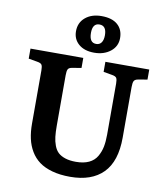

<svg xmlns="http://www.w3.org/2000/svg" viewBox="-102 -1050 995 1149"><g transform="rotate(10 395.0 -476.0)"><path d="M415 -742.2Q355.5 -742.2 320.8 -772Q286.1 -801.8 286.1 -850.1Q286.1 -902.8 324 -934.3Q361.8 -965.8 421.9 -965.8Q485.8 -965.8 519.5 -936.3Q553.2 -906.7 553.2 -855Q553.2 -804.7 513.7 -773.4Q474.1 -742.2 415 -742.2ZM418 -795.9Q438.5 -795.9 449.7 -811.5Q460.9 -827.1 460.9 -856Q460.9 -914.1 418 -914.1Q376 -914.1 376 -856Q376 -795.9 418 -795.9ZM401.9 14.2Q340.8 14.2 293.2 1Q245.6 -12.2 213.9 -35.6Q182.1 -59.1 161.6 -93.5Q141.1 -127.9 132.1 -168.7Q123 -209.5 123 -259.8V-583Q123 -607.4 117.2 -616.9Q111.3 -626.5 89.8 -629.9L36.1 -639.2V-700.2H356.9V-639.2L300.8 -629.9Q281.2 -626.5 276.1 -615.5Q271 -604.5 271 -579.1V-273.9Q271 -234.4 274.2 -206.5Q277.3 -178.7 286.9 -153.3Q296.4 -127.9 312.7 -112.8Q329.1 -97.7 356.2 -88.9Q383.3 -80.1 420.9 -80.1Q467.8 -80.1 499.8 -95.2Q531.7 -110.4 548.1 -138.7Q564.5 -167 570.8 -198.7Q577.1 -230.5 577.1 -272.9V-583Q577.1 -607.4 571.3 -616.9Q565.4 -626.5 543.9 -629.9L491.2 -639.2V-700.2H757.8V-639.2L703.1 -629.9Q683.1 -626.5 677.5 -615.5Q671.9 -604.5 671.9 -579.1V-271Q671.9 -127 602.3 -56.4Q532.7 14.2 401.9 14.2Z"/></g></svg>

Font: Literata Book
Style: Bold
Weight: 700
Designer: Latin by Veronika Burian and Jose Scaglione. Greek by Irene Vlachou. Cyrillic by Vera Evstafieva
Foundry: TypeTogether
Version: Version 2.003;PS 002.003;hotconv 1.0.88;makeotf.lib2.5.64775